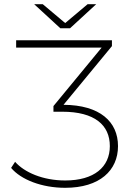

<svg xmlns="http://www.w3.org/2000/svg" viewBox="-20 -892 645 916"><path d="M291 4C456 4 543 -79 543 -195C543 -311 457 -391 283 -392L514 -672V-700H57V-665H465L235 -386V-359H277C432 -359 504 -295 504 -195C504 -95 429 -31 291 -31C184 -31 96 -70 52 -120L33 -91C80 -35 179 4 291 4ZM439 -872H398L291 -782L184 -872H143L268 -757H314Z"/></svg>

Font: Montserrat-Alt1 ExtLt
Style: Regular
Weight: 200
Designer: Differentunic
Foundry: Differentunic
Version: Version 7.222